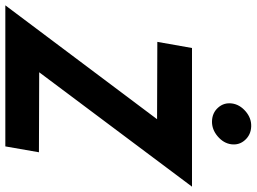

<svg xmlns="http://www.w3.org/2000/svg" viewBox="-161 -821 962 720"><g transform="rotate(90 320.0 -461.0)"><path d="M348 -850Q352 -879 377.5 -901Q403 -923 434 -922Q465 -921 485 -899Q505 -877 501 -847Q497 -818 471 -796Q445 -774 414 -775Q383 -776 363.5 -798Q344 -820 348 -850ZM117 -570 140 -700H660L231 -127L531 -126L509 0H-20L407 -569Z"/></g></svg>

Font: Jost* 600 Semi
Style: Italic
Weight: 600
Italic angle: -10°
Version: Version 3.500